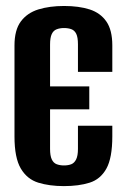

<svg xmlns="http://www.w3.org/2000/svg" viewBox="-20 -620 431 652"><path d="M196.9 12Q148 12 110 0.3Q72 -11.5 50.6 -47.8Q29.2 -84.1 29.2 -156.5V-465.6Q29.2 -518.2 50.8 -547.2Q72.4 -576.2 110.3 -588Q148.3 -599.7 197.5 -599.7Q247.8 -599.7 284.4 -588Q321 -576.2 341.2 -547Q361.4 -517.9 361.4 -465.6V-376H244.7V-469.6Q244.7 -493.4 238.9 -505.2Q233.1 -516.9 222.4 -520.8Q211.8 -524.8 197.2 -524.8Q183.3 -524.8 172.3 -520.5Q161.3 -516.3 155.7 -504.2Q150 -492.1 150 -468.4V-326.7H283.2V-248.8H150V-114.3Q150 -91.2 155.8 -78.8Q161.6 -66.4 172.6 -62.3Q183.6 -58.2 197.2 -58.2Q211.5 -58.2 222 -62.3Q232.5 -66.4 238.6 -78.8Q244.7 -91.2 244.7 -114.3V-193H361.4V-157.1Q361.4 -83.5 341.2 -47.3Q321 -11.1 284.2 0.4Q247.5 12 196.9 12Z"/></svg>

Font: Alumni Sans SC Thin
Style: Regular
Weight: 100
Designer: Robert E. Leuschke
Foundry: Robert E. Leuschke
Version: Version 1.018